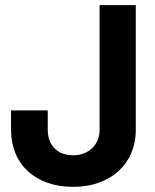

<svg xmlns="http://www.w3.org/2000/svg" viewBox="-20 -720 605 748"><path d="M265 8C410 8 509 -81 509 -214V-700H368V-214C368 -155 324 -115 265 -115C203 -115 166 -155 166 -214V-290H23V-214C23 -81 117 8 265 8Z"/></svg>

Font: Vanilla Cream Black
Style: Regular
Weight: 900
Designer: Jeremy Tribby, Jinavaṁso
Foundry: Tribby Type
Version: Version 1.422;Glyphs 3.1.2 (3151)